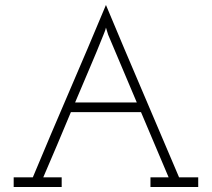

<svg xmlns="http://www.w3.org/2000/svg" viewBox="-20 -752 852 772"><path d="M228 0V-39H154Q185 -111 210 -170Q235 -229 265 -301H547Q575 -235 602.5 -170Q630 -105 658 -39H585V0H777V-39H700Q626 -214 552.5 -385.5Q479 -557 406 -732Q333 -557 259 -385.5Q185 -214 112 -39H35V0ZM396 -612Q399 -620 401.5 -626Q404 -632 406 -641L415 -612L530 -340H282Q310 -407 339.5 -475.5Q369 -544 396 -612Z"/></svg>

Font: Josefin Slab Thin
Style: Regular
Weight: 400
Version: Version 2.000